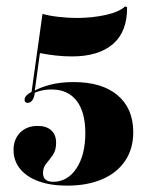

<svg xmlns="http://www.w3.org/2000/svg" viewBox="-20 -463 464 604"><path d="M191.1 121Q139.5 121 101.6 107.3Q63.7 93.5 43.1 68.1Q22.6 42.7 22.6 8.9Q22.6 -25 43.5 -46Q64.5 -66.9 98.4 -66.9Q125.8 -66.9 141.1 -53.2Q156.5 -39.5 156.5 -13.7Q156.5 9.7 146.4 24.2Q136.3 38.7 125.8 51.2Q115.3 63.7 115.3 81.5Q115.3 95.2 123.4 102Q131.5 108.9 146.8 108.9Q192.7 108.9 220.6 66.5Q248.4 24.2 248.4 -44.4Q248.4 -110.5 221 -146Q193.5 -181.5 142.7 -181.5Q123.4 -181.5 107.7 -177.4Q91.9 -173.4 81.5 -166.9L79 -171.8L113.7 -419.4Q132.3 -413.7 162.9 -410.1Q193.5 -406.5 221.8 -406.5Q268.5 -406.5 311.3 -415.7Q354 -425 373.4 -442.7L379.8 -440.3Q380.6 -363.7 335.5 -324.6Q290.3 -285.5 206.5 -285.5Q181.5 -285.5 156 -288.3Q130.6 -291.1 105.6 -296L89.5 -178.2Q106.5 -187.9 137.9 -196.4Q169.4 -204.8 212.1 -204.8Q300.8 -204.8 350 -163.3Q399.2 -121.8 399.2 -46.8Q399.2 4.8 373.8 42.7Q348.4 80.6 301.6 100.8Q254.8 121 191.1 121ZM66.9 -139.5Q57.3 -139.5 57.3 -149.2Q57.3 -157.3 65.3 -164.5Q73.4 -171.8 87.9 -178.2L89.5 -173.4Q88.7 -158.9 82.7 -149.2Q76.6 -139.5 66.9 -139.5Z"/></svg>

Font: Playfair 144pt SemiCondensed Black
Style: Regular
Weight: 900
Width: 4
Designer: Claus Eggers Sørensen
Foundry: Claus Eggers Sørensen
Version: Version 2.203